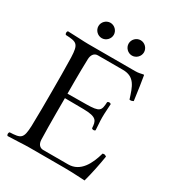

<svg xmlns="http://www.w3.org/2000/svg" viewBox="-192 -920 951 1040"><g transform="rotate(30 283.5 -400.0)"><path d="M299 -357 182 -356C182 -356 181 -492 184 -574C185 -598 197 -618 221 -618H377C452 -618 467 -565 489 -496C500 -494 502 -496 510 -499C511 -500 512 -500 513 -501C508 -542 493 -641 491 -649C491 -651 490 -652 487 -652C470 -649 461 -645 437 -645H145C115 -645 65 -649 15 -650C9 -644 9 -633 15 -627C85 -624 98 -619 101 -536C103 -454 103 -404 103 -321C103 -238 103 -191 101 -109C98 -26 85 -21 15 -18C9 -12 9 -1 15 5C64 4 117 0 147 0H369C417 0 497 5 497 5C511 -45 525 -114 533 -165C532 -166 531 -166 530 -167C523 -171 521 -173 509 -170C489 -98 453 -26 377 -26H221C199 -26 185 -42 184 -69C181 -153 182 -328 182 -328L299 -327C384 -326 388 -305 391 -260C397 -254 407 -254 413 -260C412 -295 409 -308 409 -338C409 -372 412 -394 413 -424C407 -430 397 -430 391 -424C388 -369 384 -358 299 -357ZM144 -757C144 -731 166 -709 192 -709C218 -709 240 -731 240 -757C240 -783 218 -805 192 -805C166 -805 144 -783 144 -757ZM333 -757C333 -731 355 -709 381 -709C407 -709 429 -731 429 -757C429 -783 407 -805 381 -805C355 -805 333 -783 333 -757Z"/></g></svg>

Font: Libertinus Serif Display
Style: Regular
Weight: 400
Designer: Philipp H. Poll, Khaled Hosny
Foundry: Caleb Maclennan
Version: Version 7.050;RELEASE